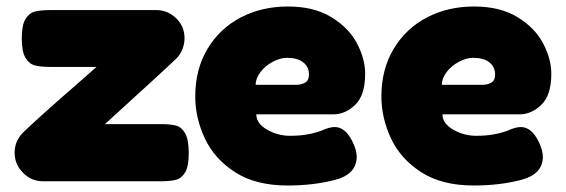

<svg xmlns="http://www.w3.org/2000/svg" viewBox="-20 -558 1742 591"><path d="M561 -87Q561 -46 550 -27.5Q539 -9 521.5 -4.5Q504 0 473 0H112Q77 0 51 -26Q25 -52 25 -88Q25 -124 51 -150Q96 -194 226 -307L277 -352H136Q105 -352 87.5 -356.5Q70 -361 58.5 -380Q47 -399 47 -440Q47 -481 58.5 -499.5Q70 -518 87.5 -522.5Q105 -527 136 -527H461Q496 -527 522 -502Q548 -477 548 -441Q548 -423 541.5 -406.5Q535 -390 523 -378Q488 -344 303 -176H474Q504 -176 521.5 -171.5Q539 -167 550 -147.5Q561 -128 561 -87Z M1006 -206H769Q769 -178 802 -159Q835 -140 873 -140Q900 -140 921.5 -143.5Q943 -147 955 -151Q967 -155 970 -156Q994 -167 1010 -167Q1043 -167 1065 -122Q1078 -95 1078 -76Q1078 -22 1012 -4.5Q946 13 865 13Q767 13 703.5 -28Q640 -69 610.5 -132Q581 -195 581 -261Q581 -345 619 -408Q657 -471 721.5 -504.5Q786 -538 866 -538Q946 -538 999.5 -505.5Q1053 -473 1078.5 -425Q1104 -377 1104 -331Q1104 -265 1073.5 -235.5Q1043 -206 1006 -206ZM931 -329Q931 -352 913.5 -366Q896 -380 863 -380Q843 -380 820 -368Q797 -356 782 -336.5Q767 -317 767 -297H893Q907 -297 919 -303.5Q931 -310 931 -329Z M1579 -206H1342Q1342 -178 1375 -159Q1408 -140 1446 -140Q1473 -140 1494.5 -143.5Q1516 -147 1528 -151Q1540 -155 1543 -156Q1567 -167 1583 -167Q1616 -167 1638 -122Q1651 -95 1651 -76Q1651 -22 1585 -4.5Q1519 13 1438 13Q1340 13 1276.5 -28Q1213 -69 1183.5 -132Q1154 -195 1154 -261Q1154 -345 1192 -408Q1230 -471 1294.5 -504.5Q1359 -538 1439 -538Q1519 -538 1572.5 -505.5Q1626 -473 1651.5 -425Q1677 -377 1677 -331Q1677 -265 1646.5 -235.5Q1616 -206 1579 -206ZM1504 -329Q1504 -352 1486.5 -366Q1469 -380 1436 -380Q1416 -380 1393 -368Q1370 -356 1355 -336.5Q1340 -317 1340 -297H1466Q1480 -297 1492 -303.5Q1504 -310 1504 -329Z"/></svg>

Font: Fredoka One
Style: Regular
Weight: 400
Designer: Milena B. Brandão, Ben Nathan
Version: Version 2.000; ttfautohint (v1.5.33-1714) -l 8 -r 50 -G 200 